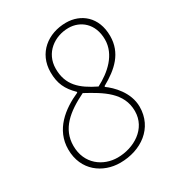

<svg xmlns="http://www.w3.org/2000/svg" viewBox="-163 -749 782 858"><g transform="rotate(-30 228.0 -320.0)"><path d="M206 12C315 12 406 -53 406 -162C406 -237 348 -293 316 -316V-320C392 -362 450 -414 450 -502C450 -601 384 -652 308 -652C215 -652 138 -593 138 -494C138 -436 156 -399 196 -360V-356C114 -320 34 -258 34 -156C34 -46 118 12 206 12ZM292 -332C214 -370 166 -412 166 -496C166 -578 234 -626 306 -626C366 -626 422 -583 422 -500C422 -422 358 -366 292 -332ZM208 -14C134 -14 62 -64 62 -158C62 -246 126 -298 216 -342C299 -297 378 -251 378 -156C378 -65 292 -14 208 -14Z"/></g></svg>

Font: Source Sans Pro ExtraLight
Style: Italic
Weight: 200
Italic angle: -11°
Designer: Paul D. Hunt
Foundry: Adobe Systems Incorporated
Version: Version 3.006;hotconv 1.0.111;makeotfexe 2.5.65597